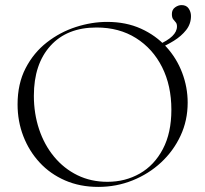

<svg xmlns="http://www.w3.org/2000/svg" viewBox="-20 -722 806 754"><path d="M366 12Q294 12 235.5 -13.5Q177 -39 135.5 -84Q94 -129 71.5 -187.5Q49 -246 49 -312Q49 -393 80.5 -454Q112 -515 164 -555.5Q216 -596 278 -616Q340 -636 401 -636Q475 -636 533.5 -609.5Q592 -583 633 -538Q674 -493 695.5 -436Q717 -379 717 -319Q717 -249 689 -189Q661 -129 612.5 -84Q564 -39 500.5 -13.5Q437 12 366 12ZM402 -8Q472 -8 529 -40.5Q586 -73 619.5 -136.5Q653 -200 653 -291Q653 -386 616.5 -458.5Q580 -531 514 -572.5Q448 -614 359 -614Q243 -614 178 -542Q113 -470 113 -346Q113 -276 133.5 -214.5Q154 -153 192.5 -106.5Q231 -60 284 -34Q337 -8 402 -8ZM604 -532 601 -546Q675 -578 675 -618Q675 -629 670 -634.5Q665 -640 660 -646.5Q655 -653 655 -667Q655 -684 667.5 -693Q680 -702 693 -702Q712 -702 721 -688.5Q730 -675 730 -659Q730 -628 711 -604Q692 -580 663 -562Q634 -544 604 -532Z"/></svg>

Font: Cormorant Infant Light
Style: Regular
Weight: 300
Designer: Christian Thalmann (Catharsis Fonts)
Foundry: Catharsis Fonts
Version: Version 4.001